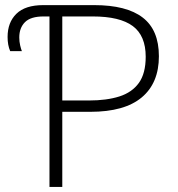

<svg xmlns="http://www.w3.org/2000/svg" viewBox="-20 -734 699 754"><path d="M174.3 0V-669.4H150.9Q100.6 -669.4 78.1 -647Q55.7 -624.5 55.7 -586.9Q55.7 -570.3 59.3 -555.2Q63 -540 65.9 -533.2H20Q9.8 -556.6 9.8 -588.9Q9.8 -646 44.4 -679.9Q79.1 -713.9 149.9 -713.9H349.6Q477.1 -713.9 540.5 -665Q604 -616.2 604 -513.2Q604 -407.7 536.4 -351.3Q468.8 -294.9 335 -294.9H224.6V0ZM224.6 -339.4H329.6Q398.9 -339.4 448.7 -355.2Q498.5 -371.1 525.4 -408.4Q552.2 -445.8 552.2 -511.2Q552.2 -593.8 501.5 -631.6Q450.7 -669.4 344.2 -669.4H224.6Z"/></svg>

Font: Open Sans Light
Style: Regular
Weight: 300
Designer: Monotype Design Team
Foundry: Monotype Imaging Inc.
Version: Version 3.000; ttfautohint (v1.8.4)